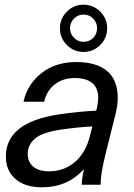

<svg xmlns="http://www.w3.org/2000/svg" viewBox="-20 -786 571 817"><path d="M481 -369Q481 -340 472 -302L429 -130Q408 -46 408 0H328Q328 -26 337 -64H335Q266 11 159 11Q86 11 45.5 -24.5Q5 -60 5 -120Q5 -265 229 -299Q318 -312 389 -315L392 -324Q398 -354 398 -369Q398 -412 372 -433Q346 -454 299 -454Q247 -454 212.5 -426.5Q178 -399 168 -353H80Q96 -427 156 -474.5Q216 -522 304 -522Q390 -522 435.5 -484Q481 -446 481 -369ZM236 -234Q158 -222 128 -195.5Q98 -169 98 -131Q98 -97 121.5 -77Q145 -57 188 -57Q252 -57 298 -96Q344 -135 362 -205L373 -248Q310 -245 236 -234ZM436 -666Q436 -624 406.5 -594.5Q377 -565 335 -565Q294 -565 264.5 -594.5Q235 -624 235 -666Q235 -707 264.5 -736.5Q294 -766 335 -766Q377 -766 406.5 -736.5Q436 -707 436 -666ZM335 -608Q360 -608 376.5 -624.5Q393 -641 393 -666Q393 -690 376.5 -707Q360 -724 335 -724Q312 -724 295 -707Q278 -690 278 -666Q278 -642 295 -625Q312 -608 335 -608Z"/></svg>

Font: CST
Style: Italic
Weight: 400
Italic angle: -14°
Version: Version 1.00